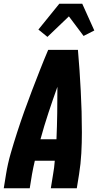

<svg xmlns="http://www.w3.org/2000/svg" viewBox="-20 -1000 540 1020"><path d="M0 0 12 -74Q21 -130 37 -185.5Q53 -241 71 -296.5Q89 -352 108.5 -407Q128 -462 149 -516.5Q170 -571 191.5 -626Q213 -681 236 -735H394Q399 -681 402.5 -626Q406 -571 409 -516.5Q412 -462 413.5 -407Q415 -352 415 -296.5Q415 -241 412 -185.5Q409 -130 400 -74L388 0H250L262 -74Q265 -92 267.5 -110Q270 -128 271 -146H165Q161 -128 157 -110Q153 -92 150 -74L138 0ZM195 -260H280Q283 -330 284 -399.5Q285 -469 285 -539Q260 -469 237 -399.5Q214 -330 195 -260ZM232 -804 184 -843 295 -980H417L481 -838L424 -809L346 -913Z"/></svg>

Font: Iosevka Curly Heavy
Style: Italic
Weight: 900
Italic angle: -9°
Monospace: yes
Designer: Belleve Invis
Foundry: Belleve Invis
Version: Version 22.1.2; ttfautohint (v1.8.4)